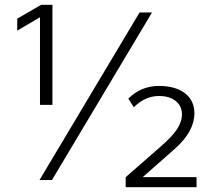

<svg xmlns="http://www.w3.org/2000/svg" viewBox="-20 -752 892 802"><path d="M199 -732V-314H147V-680L52 -624V-674L152 -732ZM563 -700H615L197 0H145ZM505 -12 648 -137Q698 -180 719 -211.5Q740 -243 740 -274Q740 -309 714 -330Q688 -351 644 -351Q586 -351 539 -304L516 -340Q569 -393 644 -393Q713 -393 752.5 -362.5Q792 -332 792 -279Q792 -203 711 -131L576 -12H801V30H505Z"/></svg>

Font: KoHo
Style: Regular
Weight: 400
Version: Version 1.000; ttfautohint (v1.6)